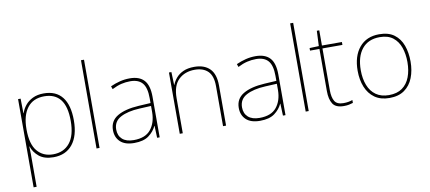

<svg xmlns="http://www.w3.org/2000/svg" viewBox="-83 -1078 3652 1629"><g transform="rotate(-10 1743.0 -264.0)"><path d="M313 -538Q418 -538 472 -469.5Q526 -401 526 -269Q526 -136 467.5 -63Q409 10 303 10Q224 10 179 -27Q134 -64 117 -116H115Q117 -82 117 -49.5Q117 -17 117 15V232H91V-528H113L115 -402H117Q128 -437 153 -468Q178 -499 218 -518.5Q258 -538 313 -538ZM313 -513Q217 -513 167 -447.5Q117 -382 117 -265V-262Q117 -135 167.5 -75Q218 -15 303 -15Q395 -15 447 -79Q499 -143 499 -269Q499 -393 452 -453Q405 -513 313 -513Z M700 0H674V-760H700Z M1054 -537Q1136 -537 1177 -492.5Q1218 -448 1218 -350V0H1196L1192 -103H1190Q1169 -57 1124 -23.5Q1079 10 998 10Q919 10 878.5 -28Q838 -66 838 -129Q838 -208 904.5 -247.5Q971 -287 1089 -294L1192 -300V-343Q1192 -433 1158 -472.5Q1124 -512 1054 -512Q1014 -512 976.5 -503Q939 -494 896 -472L887 -498Q927 -516 968.5 -526.5Q1010 -537 1054 -537ZM1091 -270Q989 -265 927.5 -232Q866 -199 866 -129Q866 -76 900 -45.5Q934 -15 998 -15Q1098 -15 1144.5 -72Q1191 -129 1192 -220V-275Z M1610 -538Q1696 -538 1743 -491Q1790 -444 1790 -346V0H1764V-345Q1764 -433 1723.5 -473Q1683 -513 1610 -513Q1524 -513 1470.5 -461.5Q1417 -410 1417 -302V0H1391V-528H1412L1416 -417H1418Q1430 -448 1453.5 -475.5Q1477 -503 1515.5 -520.5Q1554 -538 1610 -538Z M2138 -537Q2220 -537 2261 -492.5Q2302 -448 2302 -350V0H2280L2276 -103H2274Q2253 -57 2208 -23.5Q2163 10 2082 10Q2003 10 1962.5 -28Q1922 -66 1922 -129Q1922 -208 1988.5 -247.5Q2055 -287 2173 -294L2276 -300V-343Q2276 -433 2242 -472.5Q2208 -512 2138 -512Q2098 -512 2060.5 -503Q2023 -494 1980 -472L1971 -498Q2011 -516 2052.5 -526.5Q2094 -537 2138 -537ZM2175 -270Q2073 -265 2011.5 -232Q1950 -199 1950 -129Q1950 -76 1984 -45.5Q2018 -15 2082 -15Q2182 -15 2228.5 -72Q2275 -129 2276 -220V-275Z M2502 0H2476V-760H2502Z M2804 -15Q2829 -15 2848 -18.5Q2867 -22 2883 -28V-3Q2867 2 2848.5 6Q2830 10 2804 10Q2734 10 2708.5 -30Q2683 -70 2683 -140V-503H2602V-525L2682 -528L2688 -659H2709V-528H2881V-503H2709V-143Q2709 -82 2729 -48.5Q2749 -15 2804 -15Z M3426 -264Q3426 -187 3401.5 -124.5Q3377 -62 3326.5 -26Q3276 10 3197 10Q3121 10 3070.5 -26Q3020 -62 2995 -124Q2970 -186 2970 -264Q2970 -390 3031.5 -464Q3093 -538 3203 -538Q3283 -538 3332 -501.5Q3381 -465 3403.5 -403Q3426 -341 3426 -264ZM2997 -264Q2997 -191 3019 -134.5Q3041 -78 3085.5 -46.5Q3130 -15 3197 -15Q3267 -15 3311.5 -47Q3356 -79 3377.5 -135.5Q3399 -192 3399 -264Q3399 -333 3379.5 -389.5Q3360 -446 3317 -479.5Q3274 -513 3203 -513Q3104 -513 3050.5 -447Q2997 -381 2997 -264Z"/></g></svg>

Font: Noto Sans Khmer UI Thin
Style: Regular
Weight: 100
Designer: Danh Hong and the Monotype Design Team
Foundry: Monotype Imaging Inc.
Version: Version 2.002; ttfautohint (v1.8.4.7-5d5b)